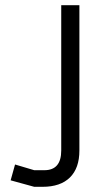

<svg xmlns="http://www.w3.org/2000/svg" viewBox="-20 -720 407 740"><path d="M144 0H112L21 -25L38 -86L112 -64H151Q216 -64 216 -140V-700H286V-140Q286 -72 249.5 -36Q213 0 144 0Z"/></svg>

Font: Strong
Style: Regular
Weight: 400
Designer: Roman Shchyukin (Gaslight Type Foundry)
Foundry: Cyreal (www.cyreal.org)
Version: Version 1.001